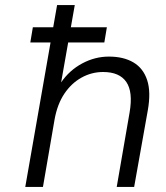

<svg xmlns="http://www.w3.org/2000/svg" viewBox="-20 -740 657 760"><path d="M100 -572 110 -632H403L393 -572ZM80 0 206 -720H276L222 -414Q255 -462 305.5 -489Q356 -516 411 -516Q469 -516 508 -493Q547 -470 562.5 -423Q578 -376 565 -303L511 0H442L493 -295Q507 -376 480 -415.5Q453 -455 388 -455Q343 -455 303 -433Q263 -411 235 -369.5Q207 -328 196 -267L150 0Z"/></svg>

Font: DM Sans Light
Style: Italic
Weight: 300
Italic angle: -10°
Designer: Colophon Foundry, Jonny Pinhorn
Foundry: Colophon Foundry
Version: Version 4.004;gftools[0.9.30]